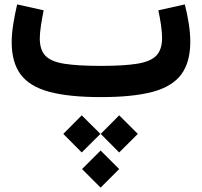

<svg xmlns="http://www.w3.org/2000/svg" viewBox="-20 -442 918 874"><path d="M821.3 -421.9Q832.5 -378.4 839.4 -334Q846.2 -289.6 846.2 -252.9Q846.2 -158.7 805.2 -103.3Q764.2 -47.9 674.6 -23.9Q585 0 439.5 0Q294.4 0 204.8 -23.9Q115.2 -47.9 74.2 -102.8Q33.2 -157.7 33.2 -250.5Q33.2 -286.6 40.3 -331.8Q47.4 -377 58.1 -421.9L178.7 -395Q171.9 -361.8 166.5 -326.2Q161.1 -290.5 161.1 -267.1Q161.1 -214.8 187 -188Q212.9 -161.1 273.9 -151.6Q335 -142.1 439.5 -142.1Q544.9 -142.1 605.7 -152.1Q666.5 -162.1 692.1 -189.5Q717.8 -216.8 717.8 -269Q717.8 -293.5 712.9 -327.9Q708 -362.3 700.7 -395ZM438.5 167.5 522.5 83 607.4 167.5 522.5 252ZM268.1 167.5 352.1 83 437 167.5 352.1 252ZM353.5 327.6 438 243.2 522.5 327.6 438 412.1Z"/></svg>

Font: Estedad-FD Bold
Style: Regular
Weight: 700
Designer: Amin Abedi
Version: Version 7.3